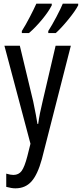

<svg xmlns="http://www.w3.org/2000/svg" viewBox="-20 -786 446 1046"><path d="M88 -537 161 -233Q178 -151 184 -111H188Q195 -164 212 -233L283 -537H366L208 81Q185 165 151.5 202.5Q118 240 64 240Q43 240 14 232V160Q37 167 53 167Q82 167 98 145Q114 123 129 65L146 -3L4 -537ZM262 -757Q245 -723 209.5 -680Q174 -637 138 -606H99V-617Q120 -650 143 -694.5Q166 -739 178 -766H262ZM406 -757Q390 -726 352 -679.5Q314 -633 284 -606H243V-617Q263 -648 287.5 -694.5Q312 -741 322 -766H406Z"/></svg>

Font: Noto Sans UI Cond
Style: Regular
Weight: 400
Width: 3
Designer: Monotype Design Team
Foundry: Monotype Imaging Inc.
Version: Version 1.001